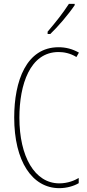

<svg xmlns="http://www.w3.org/2000/svg" viewBox="-20 -970 455 1000"><path d="M369 -943V-950H339C305 -898 273 -858 228 -805V-793H242C281 -830 336 -894 369 -943ZM285 -699C312 -699 346 -693 378 -673L391 -696C357 -715 323 -724 285 -724C117 -724 54 -548 54 -358C54 -131 147 10 289 10C327 10 365 -1 390 -16V-43C370 -31 334 -15 289 -15C161 -15 81 -154 81 -357C81 -529 136 -699 285 -699Z"/></svg>

Font: Noto Sans Ethiopic ExtraCondensed Thin
Style: Regular
Weight: 100
Width: 2
Designer: Monotype Design Team
Foundry: Monotype Imaging Inc.
Version: Version 2.102